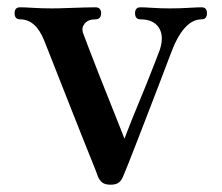

<svg xmlns="http://www.w3.org/2000/svg" viewBox="-20 -494 607 526"><path d="M283 12Q267 12 259.5 5.5Q252 -1 248 -11Q246 -18 235 -45Q224 -72 208.5 -111Q193 -150 176 -193Q159 -236 143.5 -275.5Q128 -315 116.5 -344Q105 -373 101 -383Q78 -441 35 -441Q20 -441 20 -458Q20 -474 35 -474Q46 -474 71 -472.5Q96 -471 122 -471Q140 -471 165 -472Q190 -473 212 -473.5Q234 -474 241 -474Q257 -474 257 -458Q257 -441 241 -441Q222 -441 212.5 -430Q203 -419 207 -405Q210 -397 221.5 -366.5Q233 -336 249 -295.5Q265 -255 281 -215Q297 -175 308 -147Q319 -119 321 -114Q323 -119 332 -142.5Q341 -166 354.5 -198.5Q368 -231 381.5 -264.5Q395 -298 405 -324Q415 -350 418 -358Q430 -396 415 -418.5Q400 -441 365 -441Q350 -441 350 -458Q350 -474 365 -474Q376 -474 398 -472.5Q420 -471 446 -471Q472 -471 496.5 -472.5Q521 -474 532 -474Q547 -474 547 -458Q547 -441 532 -441Q482 -441 447 -345Q445 -340 436 -316Q427 -292 413.5 -257Q400 -222 385 -183Q370 -144 356 -108Q342 -72 331.5 -45.5Q321 -19 317 -10Q313 0 305.5 6Q298 12 283 12Z"/></svg>

Font: Zen Antique
Style: Regular
Weight: 400
Designer: Yoshimichi Ohira
Foundry: Positype
Version: Version 1.001